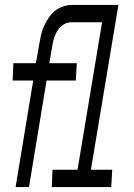

<svg xmlns="http://www.w3.org/2000/svg" viewBox="-20 -755 540 775"><path d="M43 0 114 -430H31L34 -500H125L139 -580Q142 -598 146 -615.5Q150 -633 158 -650.5Q166 -668 177 -684Q188 -700 202.5 -711.5Q217 -723 235 -729Q253 -735 271 -735H458L347 -70H433L429 0H189L192 -70H293L392 -665H267Q251 -665 236 -655.5Q221 -646 212 -631.5Q203 -617 198 -601Q193 -585 191 -569L179 -500H290L286 -430H168L97 0Z"/></svg>

Font: Iosevka Curly Oblique
Style: Regular
Weight: 400
Italic angle: -9°
Monospace: yes
Designer: Belleve Invis
Foundry: Belleve Invis
Version: Version 11.1.0; ttfautohint (v1.8.3)